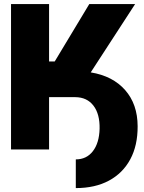

<svg xmlns="http://www.w3.org/2000/svg" viewBox="-20 -748 721 961"><path d="M35.2 0V-727.5H225.6V-440.4H253.9L426.8 -727.5H656.2L434.1 -385.7Q544.4 -367.7 606.4 -297.1Q668.5 -226.6 668.9 -116.2Q669.4 -20 632.1 49.3Q594.7 118.7 525.4 156Q456.1 193.4 359.4 193.4V49.8Q413.1 49.8 444.8 8.8Q476.6 -32.2 478.5 -103.5Q480 -177.2 447.8 -219.2Q415.5 -261.2 357.4 -261.7H225.6V0Z"/></svg>

Font: Inter Tight Black
Style: Regular
Weight: 900
Designer: Rasmus Andersson
Foundry: rsms
Version: Version 3.004; ttfautohint (v1.8.4.7-5d5b)